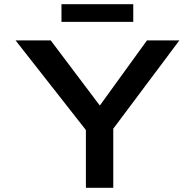

<svg xmlns="http://www.w3.org/2000/svg" viewBox="-20 -892 926 912"><path d="M388 0V-323L404 -254L54 -700H221L478 -359L432 -360L678 -700H832L510 -270L518 -331V0ZM272 -788V-872H613V-788Z"/></svg>

Font: Lexend Peta Medium
Style: Regular
Weight: 500
Designer: Bonnie Shaver-Troup, Thomas Jockin
Foundry: Lexend
Version: Version 1.007